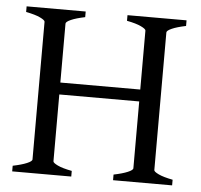

<svg xmlns="http://www.w3.org/2000/svg" viewBox="-47 -664 748 713"><g transform="rotate(5 327.0 -307.5)"><path d="M23.9 0V-21Q57.1 -27.8 76.2 -35.9Q95.2 -43.9 95.2 -50.8V-564Q95.2 -569.8 77.1 -578.6Q59.1 -587.4 23.9 -594.2V-615.2H244.1V-594.2Q210.9 -587.4 192.1 -579.1Q173.3 -570.8 173.3 -564V-344.2H471.2V-564Q471.2 -569.8 453.1 -578.6Q435.1 -587.4 399.9 -594.2V-615.2H620.1V-594.2Q586.9 -587.4 568.1 -579.1Q549.3 -570.8 549.3 -564V-50.8Q549.3 -44.9 567.1 -36.4Q585 -27.8 620.1 -21V0H399.9V-21Q433.1 -27.8 452.1 -35.9Q471.2 -43.9 471.2 -50.8V-299.8H173.3V-50.8Q173.3 -44.9 190.9 -36.4Q208.5 -27.8 244.1 -21V0Z"/></g></svg>

Font: Akkhara
Style: Regular
Weight: 400
Designer: J. Victor Gaultney
Version: Version 1.00 June 13, 2006, initial release